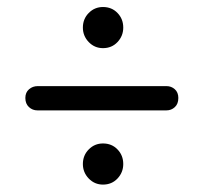

<svg xmlns="http://www.w3.org/2000/svg" viewBox="-20 -614 567 534"><path d="M266.4 -480.1Q243.1 -480.1 226.8 -497Q210.5 -514 210.5 -537.3Q210.5 -561.4 226.8 -577.9Q243.1 -594.5 266.4 -594.5Q290.9 -594.5 306.8 -577.9Q322.8 -561.4 322.8 -537.3Q322.8 -514 306.8 -497Q290.9 -480.1 266.4 -480.1ZM50.5 -341.5Q50.5 -357 60.8 -365.8Q71 -374.5 85 -374.5H443Q456.5 -374.5 466.2 -365.8Q476 -357 476 -341.5Q476 -325 466.2 -316Q456.5 -307 443 -307H84Q70.5 -307 60.5 -316.2Q50.5 -325.5 50.5 -341.5ZM266.4 -100.6Q243.1 -100.6 226.8 -117.5Q210.5 -134.5 210.5 -157.8Q210.5 -181.9 226.8 -198.4Q243.1 -215 266.4 -215Q290.9 -215 306.8 -198.4Q322.8 -181.9 322.8 -157.8Q322.8 -134.5 306.8 -117.5Q290.9 -100.6 266.4 -100.6Z"/></svg>

Font: Fraunces 72pt S100
Style: Regular
Weight: 400
Version: Version 1.000; ttfautohint (v1.8.3)